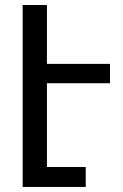

<svg xmlns="http://www.w3.org/2000/svg" viewBox="-20 -741 486 761"><path d="M319.8 -79.1V0H69.8V-721.2H166V-487.8H416V-411.1H166V-79.1Z"/></svg>

Font: Miedinger*
Style: Book
Weight: 400
Version: Version 001.000